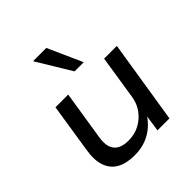

<svg xmlns="http://www.w3.org/2000/svg" viewBox="-204 -909 1066 1066"><g transform="rotate(-45 329.5 -375.5)"><path d="M248 9Q186 9 144.5 -13.5Q103 -36 86 -83.5Q69 -131 81 -202L126 -491H226L181 -206Q173 -161 182 -131.5Q191 -102 216.5 -87.5Q242 -73 282 -73Q331 -73 370 -94Q409 -115 434.5 -150Q460 -185 467 -228L508 -491H608L530 0H436L452 -109H459Q424 -52 371 -21.5Q318 9 248 9ZM342 -557 219 -760H323L414 -557Z"/></g></svg>

Font: Nunito Sans 10pt SemiExpanded Medium
Style: Italic
Weight: 500
Width: 6
Italic angle: -9°
Designer: Vernon Adams
Foundry: Vernon Adams
Version: Version 3.101;gftools[0.9.27]